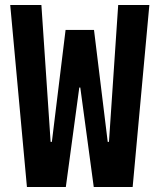

<svg xmlns="http://www.w3.org/2000/svg" viewBox="-20 -750 640 770"><path d="M88 0 21 -730H146L183 -181H188L243 -630H357L412 -181H417L454 -730H579L512 0H356L302 -399H298L244 0Z"/></svg>

Font: M PLUS Code Latin Expanded SemiBold
Style: Regular
Weight: 600
Width: 7
Designer: Coji Morishita
Foundry: UNDERFOREST DESIGN
Version: Version 1.002; ttfautohint (v1.8.3)